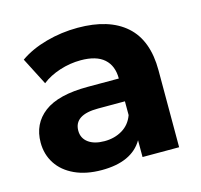

<svg xmlns="http://www.w3.org/2000/svg" viewBox="-86 -639 776 740"><g transform="rotate(-15 302.0 -269.0)"><path d="M543 -307V0H397V-67Q353 8 233 8Q171 8 125.5 -13Q80 -34 56 -71Q32 -108 32 -155Q32 -230 88.5 -273Q145 -316 263 -316H387Q387 -367 356 -394.5Q325 -422 263 -422Q220 -422 178.5 -408.5Q137 -395 108 -372L52 -481Q96 -512 157.5 -529Q219 -546 284 -546Q409 -546 476 -486.5Q543 -427 543 -307ZM387 -170V-225H280Q184 -225 184 -162Q184 -132 207.5 -114.5Q231 -97 272 -97Q312 -97 343 -115.5Q374 -134 387 -170Z"/></g></svg>

Font: Montserrat-Bold
Style: Bold
Weight: 700
Version: Version 7.200